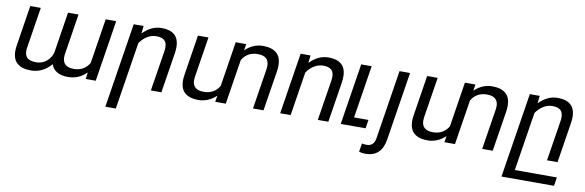

<svg xmlns="http://www.w3.org/2000/svg" viewBox="-51 -978 4971 1631"><g transform="rotate(10 2434.0 -162.5)"><path d="M696.8 -141.1 757.8 -528.3H848.6L765.1 0H679.2L686 -57.6Q651.4 -23.4 612.1 -6.8Q572.8 9.8 523.9 9.8Q470.7 9.8 432.4 -11.5Q394 -32.7 380.9 -75.2Q309.1 9.8 204.6 9.8Q128.9 9.8 88.6 -24.9Q48.3 -59.6 48.3 -131.3Q48.3 -154.3 52.7 -181.2L107.4 -528.3H198.2L143.1 -180.2Q140.1 -162.6 140.1 -148.4Q140.1 -103.5 165 -85Q189.9 -66.4 237.8 -66.4Q272.9 -66.4 301.8 -81.1Q330.6 -95.7 350.1 -120.8Q369.6 -146 377.9 -177.7L433.1 -528.3H523.4L468.8 -180.7Q466.3 -167.5 466.3 -150.9Q466.3 -66.4 563 -66.4Q652.3 -66.4 696.8 -141.1Z M1065.9 -377.4 974.1 203.1H883.8L999.5 -528.3H1085L1077.6 -462.4Q1114.3 -500.5 1154.3 -519.3Q1194.3 -538.1 1242.2 -538.1Q1312.5 -538.1 1351.6 -504.2Q1390.6 -470.2 1390.6 -397.9Q1390.6 -372.6 1386.7 -348.6L1331.5 0H1240.7L1295.9 -347.2Q1298.8 -364.7 1298.8 -379.9Q1298.8 -422.9 1276.1 -442.4Q1253.4 -461.9 1208.5 -461.9Q1166 -461.9 1129.2 -439.2Q1092.3 -416.5 1065.9 -377.4Z M2271.5 -396Q2271.5 -370.6 2267.6 -347.2L2212.4 0H2121.6L2176.8 -348.1Q2179.2 -365.2 2179.2 -377Q2179.2 -461.9 2082 -461.9Q1993.2 -461.9 1948.2 -387.2V-388.2L1886.7 0H1795.9L1804.7 -54.2Q1735.8 9.8 1650.9 9.8Q1575.2 9.8 1534.9 -24.9Q1494.6 -59.6 1494.6 -131.3Q1494.6 -154.3 1499 -181.2L1553.7 -528.3H1644.5L1589.4 -180.2Q1586.9 -163.1 1586.9 -151.4Q1586.9 -66.4 1684.1 -66.4Q1773.4 -66.4 1818.4 -140.6L1879.4 -528.3H1970.2L1961.4 -473.6Q2029.3 -538.1 2115.2 -538.1Q2190.9 -538.1 2231.2 -503.2Q2271.5 -468.3 2271.5 -396Z M2505.9 -377.4 2446.3 0H2356L2439.5 -528.3H2524.9L2517.6 -462.4Q2554.2 -500.5 2594.2 -519.3Q2634.3 -538.1 2682.1 -538.1Q2752.4 -538.1 2791.5 -504.2Q2830.6 -470.2 2830.6 -397.9Q2830.6 -372.6 2826.7 -348.6L2771.5 0H2680.7L2735.8 -347.2Q2738.8 -364.7 2738.8 -379.9Q2738.8 -422.9 2716.1 -442.4Q2693.4 -461.9 2648.4 -461.9Q2606 -461.9 2569.1 -439.2Q2532.2 -416.5 2505.9 -377.4Z M3104.5 -74.2 3092.8 0H2878.4L2890.1 -74.2L2961.9 -528.3H3052.2L2980.5 -74.2Z M3292.5 -528.3H3383.3L3290 63Q3265.6 213.4 3127.9 213.4Q3098.6 213.4 3072.8 205.1L3085 132.3Q3102.5 136.7 3126 136.7Q3155.8 136.7 3174.3 119.6Q3192.9 102.5 3198.2 68.8Z M4248.5 -396Q4248.5 -370.6 4244.6 -347.2L4189.5 0H4098.6L4153.8 -348.1Q4156.2 -365.2 4156.2 -377Q4156.2 -461.9 4059.1 -461.9Q3970.2 -461.9 3925.3 -387.2V-388.2L3863.8 0H3772.9L3781.7 -54.2Q3712.9 9.8 3627.9 9.8Q3552.2 9.8 3512 -24.9Q3471.7 -59.6 3471.7 -131.3Q3471.7 -154.3 3476.1 -181.2L3530.8 -528.3H3621.6L3566.4 -180.2Q3564 -163.1 3564 -151.4Q3564 -66.4 3661.1 -66.4Q3750.5 -66.4 3795.4 -140.6L3856.4 -528.3H3947.3L3938.5 -473.6Q4006.3 -538.1 4092.3 -538.1Q4168 -538.1 4208.3 -503.2Q4248.5 -468.3 4248.5 -396Z M4712.9 -347.2Q4715.8 -364.7 4715.8 -379.9Q4715.8 -422.9 4693.1 -442.4Q4670.4 -461.9 4625.5 -461.9Q4583 -461.9 4546.1 -439.2Q4509.3 -416.5 4482.9 -377.4L4402.8 128.9H4765.6L4753.9 203.1H4300.8L4312.5 128.9L4416.5 -528.3H4502L4494.6 -462.4Q4531.2 -500.5 4571.3 -519.3Q4611.3 -538.1 4659.2 -538.1Q4729.5 -538.1 4768.6 -504.2Q4807.6 -470.2 4807.6 -397.9Q4807.6 -372.6 4803.7 -348.6L4748.5 0H4657.7Z"/></g></svg>

Font: Mardoto
Style: Italic
Weight: 400
Italic angle: -12°
Designer: Christian Robertson, Vahan Hovhannisyan
Foundry: Google
Version: Version 1.000